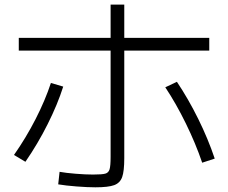

<svg xmlns="http://www.w3.org/2000/svg" viewBox="-20 -798 978 823"><path d="M229.5 -7.8 235.4 -61.5Q262.2 -56.6 304.7 -53.2Q347.2 -49.8 378.9 -49.8Q417.5 -49.8 431.4 -53.7Q445.3 -57.6 449.7 -72.3Q454.1 -86.9 454.1 -126V-581.1H60.5V-635.7H454.1V-778.3H512.7V-635.7H877V-581.1H512.7V-120.1Q512.7 -64.5 503.7 -39.1Q494.6 -13.7 469.5 -4.4Q444.3 4.9 388.7 4.9Q355 4.9 308.1 1.2Q261.2 -2.4 229.5 -7.8ZM198.2 -442.4 251 -426.8Q226.6 -350.1 184.3 -265.9Q142.1 -181.6 88.9 -104.5L40 -133.8Q91.3 -207 132.6 -287.6Q173.8 -368.2 198.2 -442.4ZM688.5 -423.8 738.3 -447.3Q787.1 -374.5 829.6 -288.6Q872.1 -202.6 900.4 -118.2L846.7 -100.6Q818.4 -183.6 776.6 -268.8Q734.9 -354 688.5 -423.8Z"/></svg>

Font: Pretendard JP Light
Style: Regular
Weight: 300
Designer: Base glyphs from Inter by Rasmus Andersson; Hangeul glyphs from Noto Sans CJK(Source Han Sans) by Jang Soo-young and Kan
Foundry: Kil Hyung-jin
Version: Version 1.309